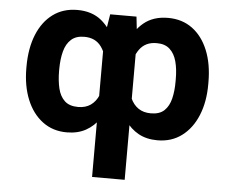

<svg xmlns="http://www.w3.org/2000/svg" viewBox="-53 -615 1058 879"><g transform="rotate(5 476.0 -175.0)"><path d="M401.2 203.1V-436.1L418.9 -545.9H539.8L551 -444.3V203.1ZM58 -265.6V-275.4Q58.3 -359.1 83.6 -421.3Q109 -483.6 156 -518.2Q203 -552.7 268 -552.7Q335.4 -552.7 378.9 -517Q422.4 -481.2 446.6 -418.6Q470.8 -355.9 480.3 -274.8V-261.1Q473.3 -203.4 458 -154.1Q442.7 -104.8 417.4 -68Q392.1 -31.2 355 -10.7Q318 9.8 267.6 9.8Q203.2 9.8 156.2 -25.5Q109.2 -60.7 83.7 -122.9Q58.3 -185 58 -265.6ZM208.4 -275.4V-265.6Q208.6 -222.7 216.9 -187.3Q225.3 -151.9 247.2 -131.2Q269.1 -110.5 309.2 -110.5Q343.5 -110.5 366.7 -126.7Q389.8 -142.8 402.9 -172.8Q416 -202.8 419.9 -243.4V-293.8Q415.8 -358 388.6 -395.7Q361.4 -433.3 310 -433Q272.4 -433.3 250 -413.2Q227.5 -393.2 218.1 -357.7Q208.6 -322.2 208.4 -275.4ZM894.1 -275.4V-265.6Q894.1 -185 868.6 -122.9Q843.1 -60.7 796 -25.5Q749 9.8 684.2 9.8Q633.8 9.8 596.9 -10.7Q560.1 -31.2 534.8 -68Q509.6 -104.8 494.2 -154.1Q478.9 -203.4 471.5 -261.1V-274.8Q481.4 -355.9 505.8 -418.6Q530.1 -481.2 573.8 -517Q617.5 -552.7 684.8 -552.7Q749.7 -552.7 796.5 -518.2Q843.3 -483.6 868.7 -421.3Q894.1 -359.1 894.1 -275.4ZM743.9 -265.6V-275.4Q744.1 -322.2 734.5 -357.7Q724.9 -393.2 702.6 -413.2Q680.4 -433.3 642.8 -433Q591.3 -433.3 564 -395.7Q536.6 -358 531.8 -293.8V-243.4Q536.2 -202.8 549.3 -172.8Q562.4 -142.8 585.8 -126.7Q609.3 -110.5 643.6 -110.5Q683.8 -110.5 705.5 -131.2Q727.1 -151.9 735.6 -187.3Q744.1 -222.7 743.9 -265.6Z"/></g></svg>

Font: GitLab Sans
Style: Regular
Weight: 400
Designer: Rasmus Andersson
Foundry: Modifications by GitLab B.V., manufactured by rsms
Version: Version 4.000;git-c8fb6b7